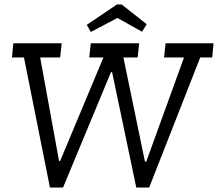

<svg xmlns="http://www.w3.org/2000/svg" viewBox="-20 -845 982 865"><path d="M528 -825 641 -736 620 -702 509 -764 389 -701 371 -733 507 -825ZM936 -586H882L652 0H594L485 -520H480L264 0H205L88 -586H34L40 -650H258L251 -586H161L246 -120H251L446 -586H382L389 -650H607L600 -586H536L633 -117H639L809 -586H719L726 -650H942Z"/></svg>

Font: Zilla Slab
Style: Italic
Weight: 400
Italic angle: -6°
Designer: Typotheque.com
Foundry: Typotheque type foundry
Version: Version 1.1; 2017; ttfautohint (v1.6)